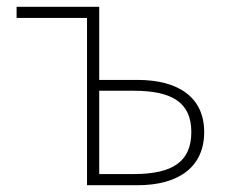

<svg xmlns="http://www.w3.org/2000/svg" viewBox="-20 -547 672 567"><path d="M237 0H386C509 0 583 -55 583 -157C583 -258 509 -311 386 -311H273V-527H29V-494H237ZM273 -33V-279H375C490 -279 545 -243 545 -157C545 -70 490 -33 375 -33Z"/></svg>

Font: Noto Sans CJK SC Thin
Style: Regular
Weight: 100
Designer: Ryoko NISHIZUKA 西塚涼子 (kana, bopomofo & ideographs); Paul D. Hunt (Latin, Greek & Cyrillic); Sandoll Communications 산돌커뮤니
Foundry: Adobe
Version: Version 2.004;hotconv 1.0.118;makeotfexe 2.5.65603